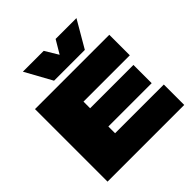

<svg xmlns="http://www.w3.org/2000/svg" viewBox="-238 -1124 1310 1310"><g transform="rotate(-45 416.5 -469.5)"><path d="M59 0V-700H776V-502H329V-438H747V-262H329V-197H799V0ZM698 -939 585 -745H288L181 -939H382L440 -843L497 -939Z"/></g></svg>

Font: Georama Expanded Black
Style: Regular
Weight: 900
Width: 7
Designer: Jean-Baptiste Levee
Foundry: Production Type
Version: Version 1.000